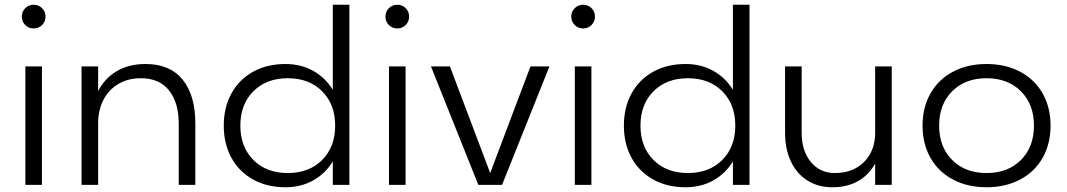

<svg xmlns="http://www.w3.org/2000/svg" viewBox="-20 -780 4502 810"><path d="M157 -500V0H87V-500ZM172 -710Q172 -689 157.5 -674.5Q143 -660 122 -660Q101 -660 86.5 -674.5Q72 -689 72 -710Q72 -731 86.5 -745.5Q101 -760 122 -760Q143 -760 157.5 -745.5Q172 -731 172 -710Z M324 -500H394V-396Q422 -450 473 -480Q524 -510 594 -510Q697 -510 750.5 -444Q804 -378 804 -260V0H734V-260Q734 -346 693.5 -398Q653 -450 574 -450Q520 -450 479 -425.5Q438 -401 416 -358Q394 -315 394 -260V0H324Z M1384 -99Q1353 -48 1301.5 -19Q1250 10 1184 10Q1107 10 1048 -22.5Q989 -55 956.5 -114Q924 -173 924 -250Q924 -327 956.5 -386Q989 -445 1048 -477.5Q1107 -510 1184 -510Q1250 -510 1301.5 -481Q1353 -452 1384 -401V-760H1454V0H1384ZM1394 -250Q1394 -340 1339 -395Q1284 -450 1194 -450Q1104 -450 1049 -395Q994 -340 994 -250Q994 -160 1049 -105Q1104 -50 1194 -50Q1284 -50 1339 -105Q1394 -160 1394 -250Z M1691 -500V0H1621V-500ZM1706 -710Q1706 -689 1691.5 -674.5Q1677 -660 1656 -660Q1635 -660 1620.5 -674.5Q1606 -689 1606 -710Q1606 -731 1620.5 -745.5Q1635 -760 1656 -760Q1677 -760 1691.5 -745.5Q1706 -731 1706 -710Z M2298 -500 2098 0H1998L1798 -500H1878L2048 -50L2218 -500Z M2475 -500V0H2405V-500ZM2490 -710Q2490 -689 2475.5 -674.5Q2461 -660 2440 -660Q2419 -660 2404.5 -674.5Q2390 -689 2390 -710Q2390 -731 2404.5 -745.5Q2419 -760 2440 -760Q2461 -760 2475.5 -745.5Q2490 -731 2490 -710Z M3072 -99Q3041 -48 2989.5 -19Q2938 10 2872 10Q2795 10 2736 -22.5Q2677 -55 2644.5 -114Q2612 -173 2612 -250Q2612 -327 2644.5 -386Q2677 -445 2736 -477.5Q2795 -510 2872 -510Q2938 -510 2989.5 -481Q3041 -452 3072 -401V-760H3142V0H3072ZM3082 -250Q3082 -340 3027 -395Q2972 -450 2882 -450Q2792 -450 2737 -395Q2682 -340 2682 -250Q2682 -160 2737 -105Q2792 -50 2882 -50Q2972 -50 3027 -105Q3082 -160 3082 -250Z M3502 -50Q3579 -50 3625.5 -97Q3672 -144 3672 -220V-500H3742V0H3672V-90Q3646 -42 3600 -16Q3554 10 3492 10Q3432 10 3387 -18Q3342 -46 3317 -98Q3292 -150 3292 -220V-500H3362V-220Q3362 -144 3400.5 -97Q3439 -50 3502 -50Z M4412 -250Q4412 -173 4378.5 -114Q4345 -55 4283.5 -22.5Q4222 10 4142 10Q4062 10 4000.5 -22.5Q3939 -55 3905.5 -114Q3872 -173 3872 -250Q3872 -327 3905.5 -386Q3939 -445 4000.5 -477.5Q4062 -510 4142 -510Q4222 -510 4283.5 -477.5Q4345 -445 4378.5 -386Q4412 -327 4412 -250ZM4342 -250Q4342 -340 4287 -395Q4232 -450 4142 -450Q4052 -450 3997 -395Q3942 -340 3942 -250Q3942 -160 3997 -105Q4052 -50 4142 -50Q4232 -50 4287 -105Q4342 -160 4342 -250Z"/></svg>

Font: Goli Light
Style: Regular
Weight: 300
Designer: jaikishan Patel
Foundry: MagicType
Version: Version 1.000